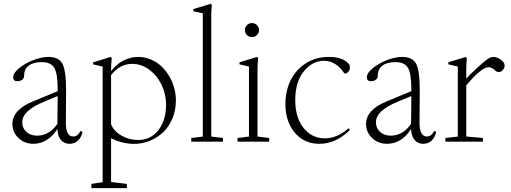

<svg xmlns="http://www.w3.org/2000/svg" viewBox="-20 -746 2690 1011"><path d="M155.8 11.2Q109.4 11.2 77.4 -19Q45.4 -49.3 45.4 -92.8Q45.4 -167 149.9 -210.4L283.7 -266.1V-276.9Q283.7 -358.4 265.9 -388.7Q248 -418.9 200.2 -418.9Q155.3 -418.9 131.1 -400.4Q106.9 -381.8 106.9 -346.7Q106.9 -334 96.9 -326.2Q86.9 -318.4 70.8 -318.4Q49.3 -318.4 49.3 -339.4Q49.3 -360.8 79.6 -386.2Q109.9 -411.6 154.1 -429Q198.2 -446.3 235.4 -446.3Q290 -446.3 309.1 -409.7Q328.1 -373 328.1 -268.1L326.7 -102.5Q325.7 -27.3 365.7 -27.3Q389.6 -27.3 403.3 -55.7L414.6 -51.8Q408.2 -22 390.4 -5.4Q372.6 11.2 346.7 11.2Q317.4 11.2 300.5 -9.3Q283.7 -29.8 282.2 -66.9Q258.8 -29.3 226.3 -9Q193.8 11.2 155.8 11.2ZM97.2 -101.6Q97.2 -71.3 119.1 -51.5Q141.1 -31.7 174.8 -31.7Q239.3 -31.7 282.2 -93.8Q283.7 -167 283.7 -240.2L218.8 -213.4Q155.3 -187.5 126.2 -160.6Q97.2 -133.8 97.2 -101.6Z M461.4 244.6V222.2L520.5 213.4V-395.5L470.2 -407.2V-417.5L562.5 -446.3L568.4 -439.9Q564.9 -407.2 564.9 -377.9V-371.6Q592.8 -408.7 630.6 -427.5Q668.5 -446.3 706.5 -446.3Q742.7 -446.3 774.9 -432.6Q807.1 -418.9 830.8 -396Q854.5 -373 871.8 -343.5Q889.2 -314 897.7 -281.2Q906.2 -248.5 906.2 -216.8Q906.2 -165.5 887.9 -122.1Q869.6 -78.6 838.9 -49.6Q808.1 -20.5 768.6 -4.4Q729 11.7 686 11.7Q625.5 11.7 564.9 -18.1V212.4L647.9 222.2V244.6ZM676.3 -409.7Q610.4 -409.7 564.9 -350.6V-91.8Q579.6 -54.7 620.4 -31.7Q661.1 -8.8 706.5 -8.8Q773.9 -8.8 814.2 -61Q854.5 -113.3 854.5 -194.3Q854.5 -249.5 830.8 -299.1Q807.1 -348.6 765.9 -379.2Q724.6 -409.7 676.3 -409.7Z M987.3 0V-19.5L1047.9 -26.9V-675.8L998 -687V-698.2L1089.8 -726.1L1095.2 -719.7Q1092.3 -682.6 1092.3 -657.7V-26.9L1154.3 -19.5V0Z M1269.5 -587.9Q1269.5 -603 1280.3 -613.8Q1291 -624.5 1306.6 -624.5Q1321.8 -624.5 1332.8 -613.8Q1343.8 -603 1343.8 -587.9Q1343.8 -572.3 1333 -561.5Q1322.3 -550.8 1306.6 -550.8Q1291 -550.8 1280.3 -561.5Q1269.5 -572.3 1269.5 -587.9ZM1230.5 0V-19.5L1291 -26.9V-395.5L1241.2 -407.2V-418L1333.5 -446.3L1338.9 -439.9Q1335.9 -402.8 1335.9 -377.9V-26.9L1397.5 -19.5V0Z M1662.1 11.2Q1581.1 11.2 1532 -47.6Q1482.9 -106.4 1482.9 -198.2Q1482.9 -266.1 1509.8 -322Q1536.6 -377.9 1589.4 -412.1Q1642.1 -446.3 1711.4 -446.3Q1788.1 -446.3 1818.8 -406.7Q1822.3 -402.3 1822.3 -389.2Q1822.3 -377 1814.2 -367.9Q1806.2 -358.9 1796.4 -358.9Q1793.9 -358.9 1792 -361.3Q1749 -425.8 1685.5 -425.8Q1624.5 -425.8 1579.6 -370.1Q1534.7 -314.5 1534.7 -219.2Q1534.7 -127 1578.4 -72.3Q1622.1 -17.6 1690.9 -17.6Q1754.9 -17.6 1814.9 -70.3L1822.8 -62Q1749.5 11.2 1662.1 11.2Z M2018.1 11.2Q1971.7 11.2 1939.7 -19Q1907.7 -49.3 1907.7 -92.8Q1907.7 -167 2012.2 -210.4L2146 -266.1V-276.9Q2146 -358.4 2128.2 -388.7Q2110.4 -418.9 2062.5 -418.9Q2017.6 -418.9 1993.4 -400.4Q1969.2 -381.8 1969.2 -346.7Q1969.2 -334 1959.2 -326.2Q1949.2 -318.4 1933.1 -318.4Q1911.6 -318.4 1911.6 -339.4Q1911.6 -360.8 1941.9 -386.2Q1972.2 -411.6 2016.4 -429Q2060.5 -446.3 2097.7 -446.3Q2152.3 -446.3 2171.4 -409.7Q2190.4 -373 2190.4 -268.1L2189 -102.5Q2188 -27.3 2228 -27.3Q2252 -27.3 2265.6 -55.7L2276.9 -51.8Q2270.5 -22 2252.7 -5.4Q2234.9 11.2 2209 11.2Q2179.7 11.2 2162.8 -9.3Q2146 -29.8 2144.5 -66.9Q2121.1 -29.3 2088.6 -9Q2056.2 11.2 2018.1 11.2ZM1959.5 -101.6Q1959.5 -71.3 1981.4 -51.5Q2003.4 -31.7 2037.1 -31.7Q2101.6 -31.7 2144.5 -93.8Q2146 -167 2146 -240.2L2081.1 -213.4Q2017.6 -187.5 1988.5 -160.6Q1959.5 -133.8 1959.5 -101.6Z M2325.2 0V-19.5L2390.6 -26.9V-395.5L2340.8 -407.2V-418L2432.6 -446.3L2438 -439.9Q2435.1 -402.8 2435.1 -377.9V-332Q2459 -357.9 2495.1 -390.9Q2531.2 -423.8 2545.9 -434.1Q2562.5 -446.3 2577.6 -446.3Q2596.2 -446.3 2616.7 -431.9Q2637.2 -417.5 2637.2 -401.4Q2637.2 -388.7 2627.9 -377.7Q2618.7 -366.7 2606.4 -366.7Q2595.7 -366.7 2587.4 -375Q2568.8 -392.1 2552.7 -392.1Q2515.1 -392.1 2435.1 -296.4V-27.3L2522.9 -19.5V0Z"/></svg>

Font: Elstob ExtraLight
Style: Regular
Weight: 200
Designer: Peter S. Baker
Version: Version 1.015